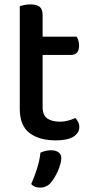

<svg xmlns="http://www.w3.org/2000/svg" viewBox="-20 -625 419 874"><path d="M174 -137Q174 -101 195 -86Q216 -71 254 -71Q271 -71 290 -76Q309 -81 323 -88Q330 -80 335.5 -70Q341 -60 341 -46Q341 -20 314.5 -3Q288 14 234 14Q159 14 114.5 -19.5Q70 -53 70 -130V-597Q77 -599 90 -602Q103 -605 118 -605Q147 -605 160.5 -594Q174 -583 174 -557V-458H329Q333 -452 336.5 -441Q340 -430 340 -418Q340 -375 303 -375H174ZM211 207Q192 229 162 229Q136 229 122 213Q138 177 149.5 139.5Q161 102 164 70Q188 59 213 59Q233 59 246 68Q259 77 259 95Q259 107 254.5 123Q250 139 243 154.5Q236 170 227.5 184Q219 198 211 207Z"/></svg>

Font: Baloo Bhai 2 Medium
Style: Regular
Weight: 500
Designer: Supriya Tembe, Noopur Datye and Ek Type
Foundry: Ek Type
Version: Version 1.640;PS 1.000;hotconv 16.6.51;makeotf.lib2.5.65220;